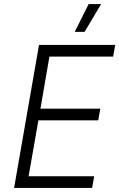

<svg xmlns="http://www.w3.org/2000/svg" viewBox="-20 -920 584 940"><path d="M49 0H431L441 -57H120L168 -331H461L471 -388H178L222 -643H534L544 -700H171ZM475 -900H414L346 -764H394Z"/></svg>

Font: Fixel Text 20240404 Light
Style: Italic
Weight: 300
Width: 4
Italic angle: -10°
Designer: AlfaBravo + MacPaw
Foundry: Kyrylo Tkachov, Marchela Mozhyna, Serhii Makarenko, Maria Weinstein, Zakhar Kryvoshyya
Version: Version 1.211;Glyphs 3.2 (3225)